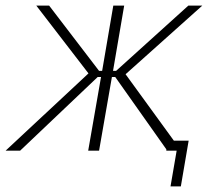

<svg xmlns="http://www.w3.org/2000/svg" viewBox="-45 -540 746 688"><path d="M-25 0H27L305 -264H317L271 0H310L356 -264H368L551 -5V0H588L566 128H603L631 -36H578L405 -274L680 -520H630L371 -286H360L400 -520H361L321 -286H310L131 -520H85L272 -277Z"/></svg>

Font: Fixel Text 20240404 ExtraLight
Style: Italic
Weight: 200
Width: 4
Italic angle: -10°
Designer: AlfaBravo + MacPaw
Foundry: Kyrylo Tkachov, Marchela Mozhyna, Serhii Makarenko, Maria Weinstein, Zakhar Kryvoshyya
Version: Version 1.211;Glyphs 3.2 (3225)